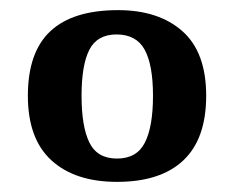

<svg xmlns="http://www.w3.org/2000/svg" viewBox="-20 -739 462 379"><path d="M211 -380Q128 -380 81.5 -422.5Q35 -465 35 -550Q35 -636 79.5 -677.5Q124 -719 213 -719Q293 -719 340 -677.5Q387 -636 387 -550Q387 -465 342 -422.5Q297 -380 211 -380ZM211 -426Q250 -426 266 -457.5Q282 -489 282 -550Q282 -611 265.5 -641Q249 -671 210 -671Q172 -671 156.5 -641Q141 -611 141 -550Q141 -489 156.5 -457.5Q172 -426 211 -426Z"/></svg>

Font: Noto Serif Hebrew SemiBold
Style: Regular
Weight: 600
Version: Version 2.003